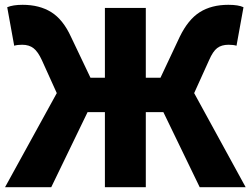

<svg xmlns="http://www.w3.org/2000/svg" viewBox="-20 -778 1042 798"><path d="M216 -391 154 -528Q138 -563 119.5 -577.5Q101 -592 72 -592Q52 -592 39 -588L10 -748Q34 -758 74 -758Q144 -758 193 -727.5Q242 -697 275 -625L356 -455H416V-745H586V-455H647L727 -625Q762 -697 810.5 -727.5Q859 -758 929 -758Q971 -758 992 -748L963 -588Q950 -592 930 -592Q901 -592 883 -578.5Q865 -565 849 -528L787 -391L1001 0H810L659 -312H586V0H416V-312H344L193 0H1Z"/></svg>

Font: Merged Yaku Han JP Black
Style: Regular
Weight: 900
Designer: Ryoko NISHIZUKA 西塚涼子 (kana, bopomofo & ideographs); Paul D. Hunt (Latin, Greek & Cyrillic); Sandoll Communications 산돌커뮤니
Foundry: Adobe
Version: Version 2.004